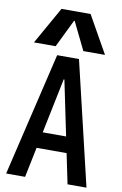

<svg xmlns="http://www.w3.org/2000/svg" viewBox="-106 -1059 712 1118"><g transform="rotate(10 250.0 -500.0)"><path d="M13 0 186 -730H315L488 0H376L252 -598H248L125 0ZM111 -178V-273H389V-178ZM40 -780 164 -1000H336L460 -780H332L252 -944H248L168 -780Z"/></g></svg>

Font: M PLUS 1 Code Medium
Style: Regular
Weight: 500
Designer: Coji Morishita
Foundry: UNDERFOREST DESIGN
Version: Version 1.002